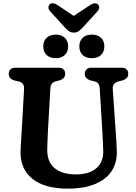

<svg xmlns="http://www.w3.org/2000/svg" viewBox="-20 -1102 810 1140"><path d="M589 -298 572 -578Q570.5 -597.5 563 -606.5Q555.5 -615.5 540 -619L520 -624Q483.5 -633.5 483.5 -664Q483.5 -680.5 493.8 -690.2Q504 -700 522.5 -700H702.5Q721 -700 731.2 -690.2Q741.5 -680.5 741.5 -664Q741.5 -648 732 -638.5Q722.5 -629 705 -624L685 -619Q666 -614 657 -603.2Q648 -592.5 649.5 -572L668.5 -298.5Q670.5 -273 671.8 -248.8Q673 -224.5 673.5 -198.5Q675 -135.5 643 -86.5Q611 -37.5 545.8 -9.8Q480.5 18 381.5 18Q246 18 173.2 -39.8Q100.5 -97.5 102 -201Q102 -215.5 103.5 -238.8Q105 -262 106.5 -285.8Q108 -309.5 109 -326L123 -575Q125 -611 88.5 -619L68.5 -623.5Q32 -632.5 32 -664Q32 -680.5 42.2 -690.2Q52.5 -700 71.5 -700H328Q347 -700 357 -690.2Q367 -680.5 367 -664Q367 -648 357.5 -638.5Q348 -629 331 -624L311 -619Q281 -612 279 -577L264.5 -322Q263 -290 262 -264Q261 -238 260.5 -217Q259 -141 304 -103.8Q349 -66.5 430 -66.5Q510.5 -66.5 552.5 -103.5Q594.5 -140.5 593 -206Q592 -238.5 591 -259Q590 -279.5 589 -298ZM311 -756.5Q277 -756.5 257 -775.2Q237 -794 237 -826.5Q237 -858.5 257 -877.5Q277 -896.5 311 -896.5Q345 -896.5 364.8 -877.5Q384.5 -858.5 384.5 -826.5Q384.5 -794.5 364.8 -775.5Q345 -756.5 311 -756.5ZM525 -756.5Q491 -756.5 471 -775.2Q451 -794 451 -826.5Q451 -858.5 471 -877.5Q491 -896.5 525 -896.5Q560 -896.5 579.8 -877.5Q599.5 -858.5 599.5 -826.5Q599.5 -794.5 579.8 -775.5Q560 -756.5 525 -756.5ZM476 -944Q461.5 -928 449.2 -918.2Q437 -908.5 418.5 -908.5Q400 -908.5 387.5 -918.2Q375 -928 360.5 -944L278 -1034.5Q266.5 -1047 267.5 -1058.5Q268.5 -1070 275 -1076Q292 -1090.5 320.5 -1072.5L418 -1007.5L516 -1072.5Q544.5 -1090.5 561.5 -1076Q568 -1070 569 -1058.5Q570 -1047 558.5 -1034.5Z"/></svg>

Font: Fraunces 9pt S100 SemiBold
Style: Regular
Weight: 600
Version: Version 1.000; ttfautohint (v1.8.3)